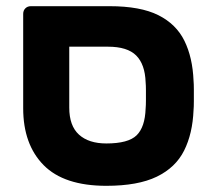

<svg xmlns="http://www.w3.org/2000/svg" viewBox="-20 -591 687 621"><path d="M324 10Q187 10 121 -57Q55 -124 55 -241V-546Q55 -557 62 -564Q69 -571 80 -571H334Q434 -571 492 -542Q550 -513 576.5 -459Q603 -405 606 -330Q607 -320 607 -301.5Q607 -283 607 -264Q607 -245 606 -235Q603 -159 575.5 -104Q548 -49 487 -19.5Q426 10 324 10ZM324 -127Q395 -127 422 -153.5Q449 -180 451 -240Q452 -250 452 -266.5Q452 -283 452 -299Q452 -315 451 -325Q449 -383 420.5 -411.5Q392 -440 329 -440H204V-243Q204 -184 235.5 -155.5Q267 -127 324 -127Z"/></svg>

Font: DVN-Rubik
Style: Bold
Weight: 700
Designer: Hubert and Fischer
Foundry: Hubert & Fischer
Version: Version 2.102